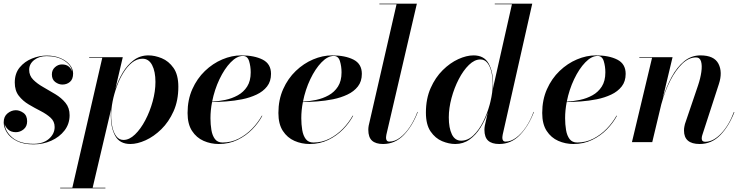

<svg xmlns="http://www.w3.org/2000/svg" viewBox="-25 -770 4019 1040"><path d="M366 -383Q360 -418.2 322.1 -442.1Q284.2 -466 228 -466Q186.8 -466 159.9 -444.8Q133 -423.5 133 -392Q133 -360.2 155.1 -338.2Q177.2 -316.1 209.9 -297.8Q242.5 -279.5 275.1 -259.6Q307.8 -239.8 329.9 -212.8Q352 -185.9 352 -146Q352 -99 324.7 -63.4Q297.4 -27.9 252.9 -7.9Q208.5 12 157 12Q101.5 12 65.6 -6.3Q29.8 -24.6 12.4 -52.1Q-5 -79.5 -5 -107Q-5 -139.2 16 -156.1Q37 -173 61 -173Q81.2 -173 101.6 -158.8Q122 -144.5 122 -113Q122 -85.2 103.1 -69.6Q84.2 -54 61 -54Q34 -54 18.5 -69Q3 -84 0 -99Q3 -57.8 42.5 -24.4Q82 9 157 9Q209.5 9 240.2 -18.1Q271 -45.2 271 -82Q271 -112.2 249.2 -132.2Q227.4 -152.1 195.2 -168.6Q163 -185 130.8 -204.1Q98.6 -223.1 76.8 -251.2Q55 -279.2 55 -323Q55 -372.5 81.8 -404.9Q108.6 -437.2 148.6 -453.1Q188.5 -469 228 -469Q271 -469 303.2 -454.9Q335.4 -440.9 353.2 -418.7Q371 -396.5 371 -372Q371 -341.2 354 -326.6Q337 -312 313 -312Q292.8 -312 274.4 -325.6Q256 -339.2 256 -367Q256 -391 272.9 -406Q289.8 -421 310 -421Q333.2 -421 346.6 -410.2Q360 -399.5 366 -383Z M575 -146Q575 -160.6 576.5 -177.1L476.8 247H546V250H301V247H366.8L529 -457H458V-460H640L599.8 -288Q614.8 -334.4 639.4 -376Q664.1 -417.6 698.9 -443.8Q733.6 -470 779 -470Q813.5 -470 851.1 -454.6Q888.8 -439.1 914.9 -402.1Q941 -365 941 -300Q941 -225 915.1 -167.2Q889.2 -109.5 848.9 -70Q808.5 -30.5 763.7 -10.2Q718.9 10 681 10Q624 10 599.5 -33.5Q575 -77 575 -146ZM577 -146Q577 -111.5 583.9 -80.9Q590.9 -50.2 605.7 -31.1Q620.5 -12 644 -12Q675.5 -12 706.2 -41.6Q737 -71.2 762 -118.8Q787 -166.2 802 -221Q817 -275.8 817 -326Q817 -383 798.9 -417.5Q780.8 -452 747 -452Q716.8 -452 690.6 -431.3Q664.5 -410.6 643.6 -376.6Q622.6 -342.6 607.8 -301.9Q592.9 -261.2 584.9 -220.4Q577 -179.6 577 -146Z M1115 -130Q1115 -96 1120.1 -65.8Q1125.1 -35.6 1139.3 -16.8Q1153.5 2 1181 2Q1227 2 1267.6 -18.8Q1308.2 -39.6 1340.4 -72.8Q1372.5 -106 1393 -143H1396Q1375.5 -104.5 1341.3 -69.4Q1307.1 -34.4 1261.3 -12.2Q1215.5 10 1160 10Q1116.5 10 1077.9 -7Q1039.2 -24 1015.1 -61Q991 -98 991 -158Q991 -229.6 1016.8 -287.2Q1042.5 -344.8 1085.1 -385.6Q1127.8 -426.5 1179.2 -448.2Q1230.6 -470 1282 -470Q1352.5 -470 1397.8 -447Q1443 -424 1443 -370Q1443 -329 1421.5 -301.6Q1400 -274.2 1364.6 -257.6Q1329.2 -240.9 1286.8 -232.3Q1244.2 -223.8 1201.6 -220.7Q1159 -217.6 1123.6 -217.1Q1115 -172.2 1115 -130ZM1291 -467Q1258 -467 1224.4 -432.2Q1190.8 -397.5 1163.9 -341.1Q1137 -284.6 1124.1 -219.6Q1158.9 -221.2 1195.4 -228.9Q1232 -236.6 1263.2 -253.9Q1294.5 -271.2 1313.8 -301.4Q1333 -331.5 1333 -378Q1333 -410.2 1324.4 -438.6Q1315.8 -467 1291 -467Z M1607 -130Q1607 -96 1612.1 -65.8Q1617.1 -35.6 1631.3 -16.8Q1645.5 2 1673 2Q1719 2 1759.6 -18.8Q1800.2 -39.6 1832.4 -72.8Q1864.5 -106 1885 -143H1888Q1867.5 -104.5 1833.3 -69.4Q1799.1 -34.4 1753.3 -12.2Q1707.5 10 1652 10Q1608.5 10 1569.9 -7Q1531.2 -24 1507.1 -61Q1483 -98 1483 -158Q1483 -229.6 1508.8 -287.2Q1534.5 -344.8 1577.1 -385.6Q1619.8 -426.5 1671.2 -448.2Q1722.6 -470 1774 -470Q1844.5 -470 1889.8 -447Q1935 -424 1935 -370Q1935 -329 1913.5 -301.6Q1892 -274.2 1856.6 -257.6Q1821.2 -240.9 1778.8 -232.3Q1736.2 -223.8 1693.6 -220.7Q1651 -217.6 1615.6 -217.1Q1607 -172.2 1607 -130ZM1783 -467Q1750 -467 1716.4 -432.2Q1682.8 -397.5 1655.9 -341.1Q1629 -284.6 1616.1 -219.6Q1650.9 -221.2 1687.4 -228.9Q1724 -236.6 1755.2 -253.9Q1786.5 -271.2 1805.8 -301.4Q1825 -331.5 1825 -378Q1825 -410.2 1816.4 -438.6Q1807.8 -467 1783 -467Z M2238 -163Q2209.5 -88 2162.4 -39Q2115.2 10 2050 10Q2010.2 10 1990.1 -8.2Q1970 -26.5 1970 -67Q1970 -77 1972 -89L2123 -747H2030V-750H2233L2068 -41Q2067.2 -36.5 2066.6 -31.6Q2066 -26.8 2066 -23Q2066 -14.8 2070.1 -8.9Q2074.2 -3 2084 -3Q2113.5 -3 2142.2 -24.7Q2170.9 -46.4 2195.2 -82.9Q2219.5 -119.5 2236 -164Z M2646 -314Q2646 -303.1 2645.1 -291.1L2748 -747H2655V-750H2858L2698 -41Q2697.2 -36.5 2696.6 -31.6Q2696 -26.8 2696 -23Q2696 -14.8 2700.1 -8.9Q2704.2 -3 2714 -3Q2742 -3 2770.6 -24.1Q2799.1 -45.1 2823.8 -81.6Q2848.5 -118 2865 -164L2867 -163Q2838.5 -88 2791.4 -39Q2744.2 10 2679 10Q2639.2 10 2619.1 -8.2Q2599 -26.5 2599 -67Q2599 -77 2601 -89L2617.2 -161Q2601.6 -116.8 2577 -77.7Q2552.4 -38.6 2518.5 -14.3Q2484.6 10 2441 10Q2406.5 10 2369.6 -5.4Q2332.8 -20.9 2307.4 -57.9Q2282 -95 2282 -160Q2282 -235 2307.6 -292.8Q2333.1 -350.5 2373.1 -390Q2413.1 -429.5 2457.6 -449.8Q2502.1 -470 2540 -470Q2597 -470 2621.5 -426.5Q2646 -383 2646 -314ZM2644 -314Q2644 -348.5 2637.1 -379.1Q2630.1 -409.8 2615.3 -428.9Q2600.5 -448 2577 -448Q2545.5 -448 2515.1 -418.4Q2484.6 -388.8 2460 -341.2Q2435.4 -293.8 2420.7 -239Q2406 -184.2 2406 -134Q2406 -77 2422.6 -42.5Q2439.2 -8 2473 -8Q2508.9 -8 2539 -36.6Q2569.1 -65.1 2591.7 -109.9Q2614.2 -154.6 2627.4 -203.1L2631.2 -218.1Q2644 -270.8 2644 -314Z M3036 -130Q3036 -96 3041.1 -65.8Q3046.1 -35.6 3060.3 -16.8Q3074.5 2 3102 2Q3148 2 3188.6 -18.8Q3229.2 -39.6 3261.4 -72.8Q3293.5 -106 3314 -143H3317Q3296.5 -104.5 3262.3 -69.4Q3228.1 -34.4 3182.3 -12.2Q3136.5 10 3081 10Q3037.5 10 2998.9 -7Q2960.2 -24 2936.1 -61Q2912 -98 2912 -158Q2912 -229.6 2937.8 -287.2Q2963.5 -344.8 3006.1 -385.6Q3048.8 -426.5 3100.2 -448.2Q3151.6 -470 3203 -470Q3273.5 -470 3318.8 -447Q3364 -424 3364 -370Q3364 -329 3342.5 -301.6Q3321 -274.2 3285.6 -257.6Q3250.2 -240.9 3207.8 -232.3Q3165.2 -223.8 3122.6 -220.7Q3080 -217.6 3044.6 -217.1Q3036 -172.2 3036 -130ZM3212 -467Q3179 -467 3145.4 -432.2Q3111.8 -397.5 3084.9 -341.1Q3058 -284.6 3045.1 -219.6Q3079.9 -221.2 3116.4 -228.9Q3153 -236.6 3184.2 -253.9Q3215.5 -271.2 3234.8 -301.4Q3254 -331.5 3254 -378Q3254 -410.2 3245.4 -438.6Q3236.8 -467 3212 -467Z M3507 -457H3438V-460H3618L3564.9 -237.8Q3584.9 -301.2 3613.7 -354.1Q3642.5 -406.9 3681.1 -438.4Q3719.8 -470 3769 -470Q3843.2 -470 3866.6 -424.8Q3890 -379.5 3869 -315L3779 -38Q3776 -29 3776 -20Q3776 -2 3795 -2Q3838.5 -2 3881.1 -46.9Q3923.8 -91.8 3950 -163H3953Q3924.5 -88 3877.4 -39Q3830.2 10 3765 10Q3680 10 3680 -63Q3680 -74.2 3681.8 -83.1Q3683.5 -92 3685 -98L3756 -307Q3769 -345.5 3773.9 -380.3Q3778.9 -415.1 3772.4 -437.1Q3766 -459 3745 -459Q3706 -459 3670.2 -424.5Q3634.4 -390 3605.2 -332.4Q3576 -274.8 3557.1 -205.4L3508 0H3398Z"/></svg>

Font: Bodoni* 72 Medium
Style: Italic
Weight: 500
Italic angle: -13°
Version: Version 1.002; ttfautohint (v0.97) -l 8 -r 50 -G 200 -x 14 -